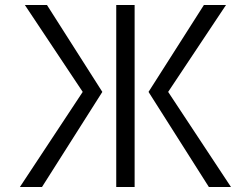

<svg xmlns="http://www.w3.org/2000/svg" viewBox="-20 -753 1010 773"><path d="M448 -733V0H522V-733ZM60 0H149L392 -383L169 -733H80L313 -383ZM578 -383 821 0H910L657 -383L890 -733H801Z"/></svg>

Font: Kreadon Medium
Style: Regular
Weight: 500
Designer: kohakuno
Foundry: StudioGnu
Version: Version 1.000;Glyphs 3.1.2 (3151)